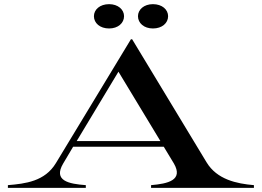

<svg xmlns="http://www.w3.org/2000/svg" viewBox="-20 -904 1260 924"><path d="M18 -13V0H393V-13C311 -19 235 -34 284 -117L332 -198H768L817 -117C863 -37 789 -20 707 -13V0H1202V-13C1119 -20 1024 -40 974 -123L616 -715H610L249 -119C196 -31 102 -20 18 -13ZM349 -225 550 -559 752 -225ZM505 -767C548 -767 577 -793 577 -826C577 -858 548 -884 505 -884C461 -884 432 -858 432 -826C432 -793 461 -767 505 -767ZM716 -767C760 -767 789 -793 789 -826C789 -858 760 -884 716 -884C673 -884 644 -858 644 -826C644 -793 673 -767 716 -767Z"/></svg>

Font: Sprat Extended Medium
Style: Regular
Weight: 500
Width: 9
Designer: Ethan Nakache
Foundry: Collletttivo
Version: Version 2.000;Glyphs 3.2 (3217)